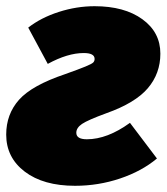

<svg xmlns="http://www.w3.org/2000/svg" viewBox="-37 -577 538 619"><path d="M268 -557Q364 -557 422 -515Q480 -473 480 -404Q480 -340 439.5 -292.5Q399 -245 306 -212Q246 -190 227.5 -177.5Q209 -165 209 -149Q209 -128 243 -128Q309 -128 382 -181L469 -66Q420 -25 350 -1.5Q280 22 205 22Q103 22 43 -23.5Q-17 -69 -17 -143Q-17 -209 24.5 -255.5Q66 -302 173 -338Q218 -354 238.5 -362.5Q259 -371 263.5 -375.5Q268 -380 268 -387Q268 -406 233 -406Q181 -406 117 -371L54 -488Q95 -520 152.5 -538.5Q210 -557 268 -557Z"/></svg>

Font: Fira Sans Ultra
Style: Italic
Weight: 950
Italic angle: -8°
Designer: Carrois Corporate & Edenspiekermann AG
Foundry: Carrois Corporate GbR & Edenspiekermann AG
Version: Version 4.203;PS 004.203;hotconv 1.0.88;makeotf.lib2.5.64775